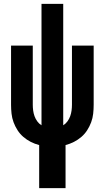

<svg xmlns="http://www.w3.org/2000/svg" viewBox="-20 -755 540 990"><path d="M182 215V-7Q159 -13 138.5 -23.5Q118 -34 100.5 -49Q83 -64 70.5 -83.5Q58 -103 50 -124.5Q42 -146 39.5 -169Q37 -192 37 -215V-520H149V-215Q149 -200 151 -185Q153 -170 158 -156Q163 -142 172 -129.5Q181 -117 194 -109V-735H306V-109Q319 -117 328 -129.5Q337 -142 342 -156Q347 -170 349 -185Q351 -200 351 -215V-520H463V-215Q463 -192 460.5 -169Q458 -146 450 -124.5Q442 -103 429.5 -83.5Q417 -64 399.5 -49Q382 -34 361.5 -23.5Q341 -13 318 -7V215Z"/></svg>

Font: Iosevka SS18 Heavy
Style: Regular
Weight: 900
Monospace: yes
Designer: Belleve Invis
Foundry: Belleve Invis
Version: Version 25.1.1; ttfautohint (v1.8.4)